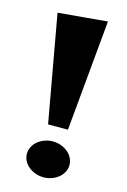

<svg xmlns="http://www.w3.org/2000/svg" viewBox="-114 -788 558 844"><g transform="rotate(15 165.0 -365.5)"><path d="M269 -732.9 222.2 -228H131.8L44.9 -712.9ZM269 -79.1Q269 -62.5 261.5 -47.9Q253.9 -33.2 240.7 -22.2Q227.5 -11.2 210 -4.6Q192.4 2 171.9 2Q151.9 2 134.3 -4.6Q116.7 -11.2 103.5 -22.2Q90.3 -33.2 82.8 -47.9Q75.2 -62.5 75.2 -79.1Q75.2 -95.7 82.8 -110.8Q90.3 -126 103.5 -137Q116.7 -147.9 134.3 -154.5Q151.9 -161.1 171.9 -161.1Q192.4 -161.1 210 -154.5Q227.5 -147.9 240.7 -137Q253.9 -126 261.5 -110.8Q269 -95.7 269 -79.1Z"/></g></svg>

Font: Peralta
Style: Regular
Weight: 400
Designer: Astigmatic (AOETI)
Foundry: Astigmatic (AOETI)
Version: Version 1.000